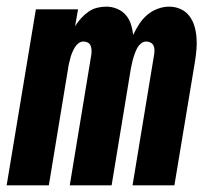

<svg xmlns="http://www.w3.org/2000/svg" viewBox="-29 -558 649 578"><path d="M-9 0 79 -530H206L197 -479Q205 -492 215 -503Q225 -514 237 -522.5Q249 -531 263 -534.5Q277 -538 291 -538Q308 -538 323.5 -531.5Q339 -525 349.5 -513Q360 -501 365 -485.5Q370 -470 372 -453Q380 -470 390 -485.5Q400 -501 414 -513Q428 -525 445.5 -531.5Q463 -538 480 -538Q498 -538 514 -531Q530 -524 540.5 -510.5Q551 -497 556 -480.5Q561 -464 562.5 -446Q564 -428 562.5 -410Q561 -392 558 -373L496 0H370L435 -394Q436 -401 436 -408Q436 -415 433 -421Q430 -427 424 -430Q418 -433 411 -433Q403 -433 396 -427.5Q389 -422 385 -415Q381 -408 378 -400Q375 -392 372.5 -384Q370 -376 368.5 -368Q367 -360 365 -352L307 0H181L246 -394Q247 -401 246.5 -408Q246 -415 243.5 -421Q241 -427 235 -430Q229 -433 222 -433Q214 -433 207 -427.5Q200 -422 196 -415Q192 -408 188.5 -400Q185 -392 183 -384Q181 -376 179 -368Q177 -360 176 -352L118 0Z"/></svg>

Font: Iosevka Curly XBdEx
Style: Italic
Weight: 800
Width: 7
Italic angle: -9°
Monospace: yes
Designer: Belleve Invis
Foundry: Belleve Invis
Version: Version 11.1.0; ttfautohint (v1.8.3)